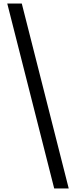

<svg xmlns="http://www.w3.org/2000/svg" viewBox="-20 -820 429 1084"><path d="M286 244H368L103 -800H21Z"/></svg>

Font: Noto Sans Malayalam SemiCondensed
Style: Regular
Weight: 400
Width: 4
Designer: Jelle Bosma - Monotype Design Team
Foundry: Monotype Imaging Inc.
Version: Version 2.104